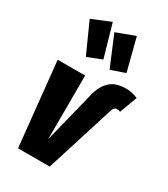

<svg xmlns="http://www.w3.org/2000/svg" viewBox="-210 -963 930 1060"><g transform="rotate(30 255.5 -433.0)"><path d="M28 -533H203L202 -127L282 -449Q298 -518 334.5 -551Q371 -584 434 -584Q457 -584 474 -580Q491 -576 511 -568L470 -456Q462 -461 450 -461Q439 -461 431.5 -453.5Q424 -446 420 -429L285 0H83ZM187 -866 246 -660 155 -624 68 -817ZM341 -865 394 -659 304 -628 223 -821Z"/></g></svg>

Font: Fira Sans Extra Condensed ExtraBold
Style: Italic
Weight: 800
Width: 3
Italic angle: -8°
Designer: Carrois Corporate & Edenspiekermann AG
Foundry: Carrois Corporate GbR & Edenspiekermann AG
Version: Version 4.203